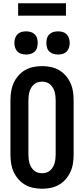

<svg xmlns="http://www.w3.org/2000/svg" viewBox="-20 -1148 515 1176"><path d="M238 8Q210 8 183.5 2.5Q157 -3 133.5 -16.5Q110 -30 92 -51Q74 -72 63 -96.5Q52 -121 48 -148Q44 -175 44 -202V-533Q44 -560 48 -587Q52 -614 63 -638.5Q74 -663 92 -684Q110 -705 133.5 -718.5Q157 -732 183.5 -737.5Q210 -743 238 -743Q265 -743 291.5 -737.5Q318 -732 341.5 -718.5Q365 -705 383 -684Q401 -663 412 -638.5Q423 -614 427 -587Q431 -560 431 -533V-202Q431 -175 427 -148Q423 -121 412 -96.5Q401 -72 383 -51Q365 -30 341.5 -16.5Q318 -3 291.5 2.5Q265 8 238 8ZM238 -87Q251 -87 264 -91Q277 -95 287 -104Q297 -113 304 -124.5Q311 -136 314.5 -149Q318 -162 319.5 -175.5Q321 -189 321 -202V-533Q321 -546 319.5 -559.5Q318 -573 314.5 -586Q311 -599 304 -610.5Q297 -622 287 -631Q277 -640 264 -644Q251 -648 238 -648Q224 -648 211 -644Q198 -640 188 -631Q178 -622 171 -610.5Q164 -599 160.5 -586Q157 -573 155.5 -559.5Q154 -546 154 -533V-202Q154 -189 155.5 -175.5Q157 -162 160.5 -149Q164 -136 171 -124.5Q178 -113 188 -104Q198 -95 211 -91Q224 -87 238 -87ZM335 -814Q321 -814 307 -818Q293 -822 282.5 -832Q272 -842 268 -856.5Q264 -871 264 -885Q264 -899 268 -913.5Q272 -928 282.5 -938Q293 -948 307 -952Q321 -956 335 -956Q350 -956 364 -952Q378 -948 388 -938Q398 -928 402.5 -913.5Q407 -899 407 -885Q407 -871 402.5 -856.5Q398 -842 388 -832Q378 -822 364 -818Q350 -814 335 -814ZM140 -814Q125 -814 111 -818Q97 -822 87 -832Q77 -842 72.5 -856.5Q68 -871 68 -885Q68 -899 72.5 -913.5Q77 -928 87 -938Q97 -948 111 -952Q125 -956 140 -956Q154 -956 168 -952Q182 -948 192.5 -938Q203 -928 207 -913.5Q211 -899 211 -885Q211 -871 207 -856.5Q203 -842 192.5 -832Q182 -822 168 -818Q154 -814 140 -814ZM91 -1052V-1128H384V-1052Z"/></svg>

Font: Iosevka QP
Style: Bold
Weight: 700
Designer: Belleve Invis
Foundry: Belleve Invis
Version: Version 20.0.0; ttfautohint (v1.8.4)